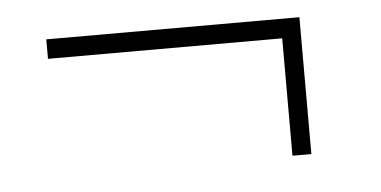

<svg xmlns="http://www.w3.org/2000/svg" viewBox="-31 -417 662 334"><g transform="rotate(-5 300.0 -250.5)"><path d="M468 -131H501V-370H59V-336H468Z"/></g></svg>

Font: Noto Sans Mono ExtraLight
Style: Regular
Weight: 200
Designer: Monotype Design Team
Foundry: Monotype Imaging Inc.
Version: Version 2.014